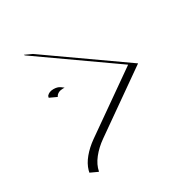

<svg xmlns="http://www.w3.org/2000/svg" viewBox="-125 -560 662 695"><g transform="rotate(-30 205.5 -213.0)"><path d="M60.5 24.4 62.5 15.4Q69.3 -8.5 88.1 -31.2Q106.9 -54 134 -73.2L377.4 -244.1L70.3 -460.2L68.4 -463.9L98.4 -450L410.9 -230.2L165.3 -57.6Q136.7 -37.6 117.1 -12.8Q97.4 12 92.5 38.3H90.6ZM68.4 -284.2 70.3 -291Q80.1 -302.7 98.6 -302.7Q115 -302.7 125.2 -295.7L136.7 -287.1H128.9Q119.1 -287.1 110.8 -283Q102.5 -278.8 98.4 -270.3Z"/></g></svg>

Font: AgreloyOut1
Style: Medium
Weight: 400
Designer: gluk
Foundry: gluk
Version: Version 0.27